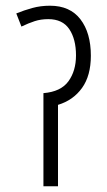

<svg xmlns="http://www.w3.org/2000/svg" viewBox="-20 -652 376 672"><path d="M155 -632Q225 -632 261.5 -584.5Q298 -537 298 -457Q298 -387 267 -344Q236 -301 183 -285V0H132V-326Q193 -331 219.5 -367.5Q246 -404 246 -458Q246 -515 222.5 -550Q199 -585 149 -585Q123 -585 101.5 -578Q80 -571 55 -559L37 -605Q64 -616 93 -624Q122 -632 155 -632Z"/></svg>

Font: Noto Sans ExtraCondensed Light
Style: Regular
Weight: 300
Width: 2
Designer: Monotype Design Team
Foundry: Monotype Imaging Inc.
Version: Version 2.013; ttfautohint (v1.8.4.7-5d5b)